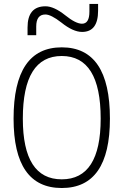

<svg xmlns="http://www.w3.org/2000/svg" viewBox="-20 -943 626 973"><path d="M293 9.8Q48.8 9.8 48.8 -341.8Q48.8 -703.1 293 -703.1Q537.1 -703.1 537.1 -341.8Q537.1 9.8 293 9.8ZM293 -34.2Q490.2 -34.2 490.2 -341.8Q490.2 -659.2 293 -659.2Q95.7 -659.2 95.7 -341.8Q95.7 -34.2 293 -34.2ZM119.6 -764.6V-803.7Q119.6 -911.1 210.4 -911.1Q253.4 -911.1 310.5 -865.7Q363.8 -822.8 395.5 -822.8Q433.1 -822.8 433.1 -883.8V-922.9H477.1V-888.7Q477.1 -781.2 396 -781.2Q350.1 -781.2 290.5 -829.1Q238.3 -869.6 210 -869.6Q163.6 -869.6 163.6 -808.6V-764.6Z"/></svg>

Font: Cascadia Mono ExtraLight
Style: Regular
Weight: 200
Monospace: yes
Designer: Aaron Bell
Foundry: Saja Typeworks
Version: Version 2404.023; ttfautohint (v1.8.4)